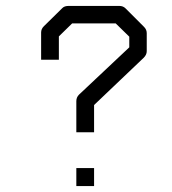

<svg xmlns="http://www.w3.org/2000/svg" viewBox="-20 -679 580 649"><path d="M179 -477H119V-569Q119 -581 128 -590L191 -652Q198 -659 212 -659H383Q396 -659 404 -651L467 -588Q476 -579 476 -567V-506Q476 -494 466 -484L298 -324V-232H238V-337Q238 -350 247 -359L417 -519V-555L371 -600H224L179 -556ZM238 -111H298V-50H238Z"/></svg>

Font: 3270 Nerd Font
Style: Regular
Weight: 400
Monospace: yes
Version: Version 3.0.1;Nerd Fonts 3.3.0